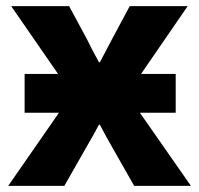

<svg xmlns="http://www.w3.org/2000/svg" viewBox="-20 -608 651 628"><path d="M60.5 -239.3V-366.2H169.9L16.6 -587.9H206.1L265.6 -477.5Q275.4 -456.1 303.7 -404.3H306.6Q313.5 -417 329.1 -446.8Q344.7 -476.6 345.7 -478.5L404.3 -587.9H593.8L441.4 -366.2H554.7V-239.3H437.5L604.5 0H418.9L350.6 -120.1Q326.2 -162.1 306.6 -200.2H303.7Q289.1 -171.9 258.8 -120.1L190.4 0H6.8L172.9 -239.3Z"/></svg>

Font: Gothic A1 Black
Style: Regular
Weight: 900
Version: Version 2.50